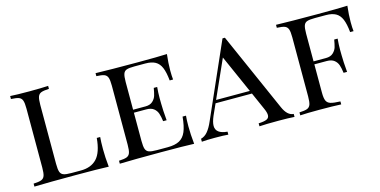

<svg xmlns="http://www.w3.org/2000/svg" viewBox="-64 -929 2463 1245"><g transform="rotate(-15 1167.5 -306.5)"><path d="M215.3 -502V-106Q215.3 -68.4 221.4 -51.5Q227.5 -34.7 243.9 -28.8Q260.3 -22.9 296.4 -22.9H359.4Q428.7 -22.9 467 -63.7Q505.4 -104.5 513.7 -200.2H536.6Q533.7 -168.9 533.7 -118.2Q533.7 -65.4 540.5 0Q475.6 -2.9 321.3 -2.9Q136.7 -2.9 41.5 0V-20Q77.6 -21.5 94 -27.8Q110.4 -34.2 116.5 -51.3Q122.6 -68.4 122.6 -106V-502Q122.6 -539.6 116.5 -556.6Q110.4 -573.7 94 -580.1Q77.6 -586.4 41.5 -587.9V-607.9Q83 -605 169.4 -605Q250.5 -605 296.4 -607.9V-587.9Q260.3 -586.4 243.9 -580.1Q227.5 -573.7 221.4 -556.6Q215.3 -539.6 215.3 -502Z M1113.8 0Q1048.8 -2.9 894.5 -2.9Q710 -2.9 614.7 0V-20Q650.9 -21.5 667.2 -27.8Q683.6 -34.2 689.7 -51.3Q695.8 -68.4 695.8 -106V-502Q695.8 -539.6 689.7 -556.6Q683.6 -573.7 667.2 -580.1Q650.9 -586.4 614.7 -587.9V-607.9Q710 -605 894.5 -605Q1034.7 -605 1093.8 -607.9Q1086.9 -547.9 1086.9 -500Q1086.9 -460.9 1089.8 -438H1066.9Q1061.5 -493.7 1048.1 -525.4Q1034.7 -557.1 1009.5 -571Q984.4 -585 942.9 -585H869.6Q833.5 -585 817.1 -579.3Q800.8 -573.7 794.7 -556.6Q788.6 -539.6 788.6 -502V-315.9H871.6Q903.3 -315.9 920.7 -332.3Q938 -348.6 943.8 -368.4Q949.7 -388.2 954.6 -418H977.5Q974.1 -378.9 974.1 -343.8L974.6 -306.2Q974.6 -266.1 981 -193.8H957.5Q953.6 -224.6 946.5 -246.1Q939.5 -267.6 921.6 -281.7Q903.8 -295.9 871.6 -295.9H788.6V-106Q788.6 -68.4 794.7 -51.5Q800.8 -34.7 817.1 -28.8Q833.5 -22.9 869.6 -22.9H942.9Q992.2 -22.9 1021.5 -38.8Q1050.8 -54.7 1065.9 -90.6Q1081.1 -126.5 1086.9 -189.9H1109.9Q1106.9 -163.1 1106.9 -118.2Q1106.9 -65.4 1113.8 0Z M1787.6 -20V0Q1746.6 -2.9 1680.7 -2.9Q1594.7 -2.9 1552.2 0V-20Q1589.8 -21.5 1606.9 -29.3Q1624 -37.1 1624 -56.6Q1624 -74.7 1610.4 -104L1560.1 -217.8H1315.9L1282.2 -143.1Q1265.6 -104.5 1265.6 -79.1Q1265.6 -26.4 1343.3 -20V0Q1313.5 -2.9 1252.4 -2.9Q1191.4 -2.9 1165.5 0V-20Q1191.9 -26.9 1211.4 -50.5Q1231 -74.2 1247.6 -112.8L1468.3 -612.8H1484.4L1718.3 -84Q1745.6 -22 1787.6 -20ZM1438.5 -492.2 1324.7 -237.8H1551.3Z M2298.3 -500Q2298.3 -460.9 2301.3 -438H2278.3Q2272.9 -493.7 2259.5 -525.4Q2246.1 -557.1 2220.9 -571Q2195.8 -585 2154.3 -585H2081.1Q2044.9 -585 2028.6 -579.3Q2012.2 -573.7 2006.1 -556.6Q2000 -539.6 2000 -502V-315.9H2083Q2114.7 -315.9 2132.1 -332.3Q2149.4 -348.6 2155.3 -368.4Q2161.1 -388.2 2166 -418H2189Q2185.5 -378.9 2185.5 -343.8L2186 -306.2Q2186 -266.1 2192.4 -193.8H2168.9Q2165 -224.6 2158 -246.1Q2150.9 -267.6 2133.1 -281.7Q2115.2 -295.9 2083 -295.9H2000V-106Q2000 -68.4 2007.8 -51.3Q2015.6 -34.2 2036.1 -27.8Q2056.6 -21.5 2101.1 -20V0Q2049.3 -2.9 1954.1 -2.9Q1868.2 -2.9 1826.2 0V-20Q1862.3 -21.5 1878.7 -27.8Q1895 -34.2 1901.1 -51.3Q1907.2 -68.4 1907.2 -106V-502Q1907.2 -539.6 1901.1 -556.6Q1895 -573.7 1878.7 -580.1Q1862.3 -586.4 1826.2 -587.9V-607.9Q1921.4 -605 2106 -605Q2246.1 -605 2305.2 -607.9Q2298.3 -547.9 2298.3 -500Z"/></g></svg>

Font: TypoPRO Playfair Display SC
Style: Regular
Weight: 400
Designer: Claus Eggers Sørensen
Foundry: Claus Eggers Sørensen
Version: Version 1.004;PS 001.004;hotconv 1.0.70;makeotf.lib2.5.58329